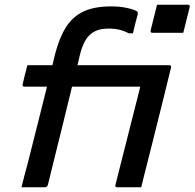

<svg xmlns="http://www.w3.org/2000/svg" viewBox="-20 -793 824 813"><path d="M645 -773H775Q786 -773 783 -762L756 -654H626Q615 -654 618 -665ZM183 -11Q180 0 169 0H71Q77 -25 83.5 -50Q90 -75 97 -100Q121 -195 140 -270.5Q159 -346 179 -426H84Q73 -426 76 -437Q81 -458 85.5 -476.5Q90 -495 96 -517H202Q207 -540 213 -563Q231 -633 259.5 -678Q288 -723 334 -744.5Q380 -766 452 -766Q487 -766 517 -759.5Q547 -753 560 -745Q565 -742 563 -732Q552 -692 543 -652H526Q504 -663 484.5 -667.5Q465 -672 443 -672Q413 -672 394 -665.5Q375 -659 361 -646Q333 -621 318 -559Q313 -540 308 -517H696Q707 -517 704 -506Q689 -444 671.5 -373.5Q654 -303 636.5 -233Q619 -163 603 -100Q596 -73 590 -49Q584 -25 578 0H477Q465 0 469 -11Q478 -46 491.5 -100Q505 -154 520.5 -214.5Q536 -275 550 -331Q564 -387 574 -426H285Q268 -356 249.5 -280.5Q231 -205 213.5 -135Q196 -65 183 -11Z"/></svg>

Font: Recursive Sn Lnr St Med
Style: Italic
Weight: 500
Italic angle: -15°
Version: Version 1.079;hotconv 1.0.112;makeotfexe 2.5.65598; ttfautoh